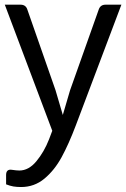

<svg xmlns="http://www.w3.org/2000/svg" viewBox="-20 -563 526 800"><path d="M485.8 -543.5 295.9 -40.5Q266.6 37.1 236.8 91.8Q207 146.5 165 181.4Q123 216.3 67.9 216.3Q49.8 216.3 35.6 213.9Q21.5 211.4 5.4 205.1V166.5Q5.4 144 23.9 144Q27.3 144 29.3 144.5Q49.3 147.5 60.5 147.5Q99.6 147.5 131.6 108.9Q163.6 70.3 184.1 18.1L197.8 -18.1L0 -543.5H65.4Q87.9 -543.5 94.2 -522.5L211.4 -187L241.7 -84L272 -187L391.1 -522.5Q397.9 -543.5 419.9 -543.5Z"/></svg>

Font: Lycee Sans
Style: Regular
Weight: 400
Designer: Justin Alvin
Foundry: Alkove Design
Version: Version 1.030